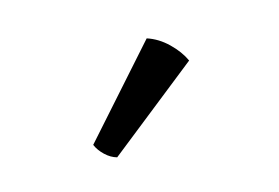

<svg xmlns="http://www.w3.org/2000/svg" viewBox="-42 -795 482 332"><g transform="rotate(-15 199.0 -629.0)"><path d="M237 -722Q257 -715.5 273.5 -699.5Q290 -683.5 298 -666L134.5 -536.5Q123.5 -539.5 114 -548.5Q104.5 -557.5 100 -568Z"/></g></svg>

Font: Signika Light Light
Style: Regular
Weight: 300
Version: Version 2.001